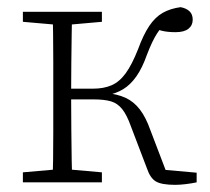

<svg xmlns="http://www.w3.org/2000/svg" viewBox="-20 -510 588 537"><path d="M44 0V-28L147 -37H163L265 -28V0ZM44 -449V-477H265V-449L163 -440H147ZM127 0Q128 -25 128.5 -62.5Q129 -100 129 -140Q129 -180 129 -212V-265Q129 -297 129 -337Q129 -377 128.5 -415Q128 -453 127 -477H182Q181 -453 180.5 -414.5Q180 -376 179.5 -335Q179 -294 179 -258V-232Q179 -190 179.5 -146Q180 -102 180.5 -63.5Q181 -25 182 0ZM391 -39 346 -157Q335 -188 322 -204.5Q309 -221 290.5 -226.5Q272 -232 242 -232H156V-262H240Q270 -262 292 -271.5Q314 -281 331.5 -305Q349 -329 366 -372Q381 -413 397.5 -437.5Q414 -462 435 -474Q456 -486 485 -490Q501 -487 510 -478.5Q519 -470 519 -455Q519 -439 507 -429.5Q495 -420 471 -420Q450 -420 434.5 -423.5Q419 -427 405 -433L449 -453Q432 -436 419 -416Q406 -396 391 -357Q378 -320 361.5 -296.5Q345 -273 324.5 -260.5Q304 -248 276 -243V-250Q308 -247 331 -236.5Q354 -226 371 -204Q388 -182 401 -145L451 -14L418 -37L530 -27V0Q516 3 499.5 5Q483 7 470 7Q432 7 416 -2.5Q400 -12 391 -39Z"/></svg>

Font: Source Serif 4 18pt Light
Style: Regular
Weight: 300
Designer: Frank Grießhammer
Foundry: Adobe Systems Incorporated
Version: Version 4.004;hotconv 1.0.116;makeotfexe 2.5.65601